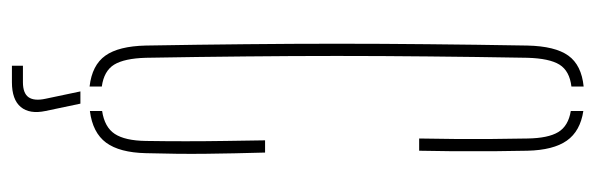

<svg xmlns="http://www.w3.org/2000/svg" viewBox="-350 -492 975 314"><g transform="rotate(90 137.0 -335.5)"><path d="M122 5Q87 1 71.5 -20.8Q56 -42.5 55 -87Q53.5 -173.5 52.8 -250Q52 -326.5 52 -399.5Q52 -472.5 52.8 -548.8Q53.5 -625 55 -711Q56 -756.5 71.5 -778Q87 -799.5 122 -803V-783Q96.5 -780 86.2 -763.5Q76 -747 75 -711Q73.5 -625 72.8 -548.8Q72 -472.5 72 -399.5Q72 -326.5 72.8 -250Q73.5 -173.5 75 -87Q76 -52 86.2 -35.2Q96.5 -18.5 122 -15ZM162 4.5V-15.5Q188.5 -19.5 199.5 -36.2Q210.5 -53 211 -87Q211.5 -119.5 211.5 -152Q211.5 -184.5 211 -217Q210.5 -249.5 210 -282H230Q231.5 -229.5 232 -184.5Q232.5 -139.5 231 -87Q230 -44 213.8 -22Q197.5 0 162 4.5ZM207 -534Q207.5 -563.5 207.8 -593Q208 -622.5 207.8 -652Q207.5 -681.5 207 -711Q206.5 -745 196.5 -761.5Q186.5 -778 162 -782V-802.5Q195 -797.5 210.5 -775.5Q226 -753.5 227 -711Q227.5 -690.5 227.8 -656.5Q228 -622.5 227.8 -588.5Q227.5 -554.5 227 -534ZM88 132V114H115Q133 114 139.5 104.8Q146 95.5 142 77L130 20H150L162 77Q167.5 103 155.5 117.5Q143.5 132 115 132Z"/></g></svg>

Font: Big Shoulders Stencil Display SC Thin
Style: Regular
Weight: 100
Designer: Patric King
Foundry: XO Type Co
Version: Version 2.001